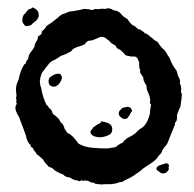

<svg xmlns="http://www.w3.org/2000/svg" viewBox="-20 -484 522 516"><path d="M269 -462Q277 -461 280 -459.5Q283 -458 286 -456Q293 -456 299 -452Q301 -451 302 -450Q303 -449 305 -447Q310 -440 319 -435Q323 -433 324.5 -430Q326 -427 328 -425Q333 -419 335.5 -417Q338 -415 342 -414Q344 -412 346.5 -410Q349 -408 351 -406Q360 -404 360 -402Q368 -397 368 -397V-395Q376 -393 380 -389Q382 -387 384.5 -385Q387 -383 390 -381Q394 -376 404 -371Q411 -359 418 -353Q426 -346 431 -335L436 -328Q439 -319 443.5 -310.5Q448 -302 454 -295Q458 -285 458 -281Q461 -276 463 -270.5Q465 -265 463 -260Q467 -255 467 -244Q465 -236 469 -231Q468 -226 468 -224Q468 -222 468 -220L465 -198Q460 -188 456 -176Q456 -171 455.5 -164.5Q455 -158 450 -154V-148Q446 -140 444.5 -135.5Q443 -131 441 -127Q439 -122 437.5 -118Q436 -114 434 -109L430 -99Q428 -95 426 -93Q423 -90 419 -84.5Q415 -79 415 -76Q413 -71 407 -66Q404 -63 403 -60Q397 -53 390.5 -48.5Q384 -44 378 -40Q366 -33 355 -23Q333 -7 327 -5Q316 0 308 5Q301 5 297 7Q291 10 284 10Q282 11 275 11H270Q265 11 261 11Q257 11 254 12Q249 11 245 11Q241 11 239 10Q234 10 232 7Q224 7 221 4Q215 1 207 1Q206 1 205.5 1.5Q205 2 203 2Q201 2 199 0Q196 3 193 3Q192 3 191.5 2.5Q191 2 190 2Q186 0 181 0L174 -3Q169 -6 168 -7Q155 -8 150 -15L142 -18Q129 -24 125 -28Q120 -34 112 -35Q105 -43 102.5 -45.5Q100 -48 99 -50Q97 -54 94 -57L87 -63Q82 -68 79 -69Q77 -73 75.5 -75Q74 -77 72 -79Q69 -82 69 -86Q67 -86 64 -89Q61 -92 63 -94Q58 -97 54.5 -104Q51 -111 50 -119Q45 -133 42.5 -139.5Q40 -146 38 -151Q36 -156 34.5 -160.5Q33 -165 31 -170Q27 -175 23 -185.5Q19 -196 25 -205Q23 -211 24 -213Q25 -216 23 -220Q25 -226 24 -232Q23 -236 23 -244Q23 -252 25 -258Q27 -264 30 -270Q32 -280 35 -289.5Q38 -299 43 -307Q45 -312 50 -314Q49 -318 52 -321Q55 -324 56 -327Q57 -337 62 -343Q67 -349 72 -357Q73 -365 77 -372Q82 -377 82 -386Q86 -388 89.5 -391Q93 -394 92 -399Q100 -405 105 -414Q113 -420 117 -422Q123 -427 130.5 -432.5Q138 -438 140 -441Q148 -447 152 -447Q167 -453 167 -453L176 -454Q187 -456 193 -457Q199 -458 205 -460Q211 -460 216 -459.5Q221 -459 226 -457Q228 -457 234 -459Q235 -460 237 -460Q240 -460 242 -459Q253 -461 257.5 -460.5Q262 -460 264 -460ZM384 -216 383 -218Q383 -225 378 -235Q373 -246 374 -253Q371 -258 368 -263.5Q365 -269 365 -276L359 -285Q355 -289 357 -295Q355 -299 354.5 -302Q354 -305 354 -310V-318L353 -319Q351 -324 349.5 -327Q348 -330 343 -332H332Q326 -334 323.5 -334Q321 -334 319 -335Q315 -337 313 -341Q309 -345 305.5 -348Q302 -351 299 -352Q293 -354 291 -361Q287 -363 281 -367Q276 -370 273 -375Q266 -379 264 -382Q258 -385 253 -385Q251 -385 250 -384.5Q249 -384 248 -384Q240 -381 234 -378Q228 -375 223 -375Q213 -375 208 -365Q203 -363 198 -361Q193 -359 188 -358Q183 -356 178.5 -353.5Q174 -351 171 -346Q157 -338 144 -334Q137 -329 131 -325.5Q125 -322 118 -319Q113 -315 104.5 -304Q96 -293 92 -287L89 -277Q88 -274 88 -271.5Q88 -269 87 -267Q88 -252 90 -250Q93 -234 96.5 -223Q100 -212 105 -202Q111 -198 111 -194Q119 -191 122 -178Q129 -173 134.5 -168Q140 -163 143 -155Q150 -152 154 -137L161 -127Q171 -122 177.5 -115Q184 -108 191 -98Q206 -89 227.5 -87Q249 -85 267 -85Q269 -85 271 -85.5Q273 -86 275 -86Q285 -88 289 -88Q292 -90 294.5 -91.5Q297 -93 299 -95Q305 -99 309 -100Q314 -107 319.5 -111Q325 -115 330 -117L337 -121Q339 -123 343 -125Q352 -135 359 -139Q368 -144 374 -155Q380 -166 383 -179Q383 -185 384 -191Q385 -197 386 -203Q383 -205 383 -209Q383 -214 384 -216ZM143 -284 145 -281Q149 -273 141 -262Q139 -258 134 -254.5Q129 -251 125 -251Q121 -251 118 -252.5Q115 -254 113 -256Q111 -260 110.5 -264Q110 -268 112 -273Q114 -277 122 -281.5Q130 -286 137 -286Q139 -286 143 -284ZM252 -155 250 -158Q261 -157 270 -153.5Q279 -150 281 -142Q284 -127 273 -121.5Q262 -116 250 -115Q231 -115 224 -125Q222 -131 225 -134Q229 -138 230 -141L241 -149Q244 -151 246.5 -152Q249 -153 252 -155ZM332 -193Q336 -187 334 -184Q331 -181 329 -176Q322 -165 320 -165Q315 -165 313 -164Q311 -165 309 -166Q307 -167 305 -169Q301 -171 299.5 -176.5Q298 -182 302 -187L309 -194Q314 -195 322 -197Q328 -197 332 -193ZM434 -29Q431 -24 427.5 -21Q424 -18 418 -18Q413 -18 411 -20Q409 -22 406 -24Q400 -27 400.5 -31Q401 -35 404 -37Q406 -39 410 -40Q414 -41 422 -44Q424 -45 427 -45Q432 -45 434 -40V-36Q432 -34 434 -29ZM41 -423Q39 -430 41 -437.5Q43 -445 48 -448Q56 -460 60 -460Q64 -460 67 -464Q75 -462 80 -456Q85 -450 84 -440Q82 -434 79.5 -431Q77 -428 74 -426Q66 -420 64 -417Q60 -414 48 -414Z"/></svg>

Font: Black And White Picture
Style: Regular
Weight: 400
Designer: AsiaSoft Inc.
Foundry: AsiaSoft Inc.
Version: Version 1.64